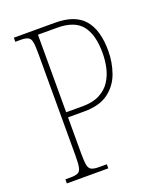

<svg xmlns="http://www.w3.org/2000/svg" viewBox="-134 -799 739 884"><g transform="rotate(-20 236.0 -357.0)"><path d="M40 0V-20H65Q90 -20 102 -26Q114 -32 117.5 -51Q121 -70 121 -109V-606Q121 -645 117.5 -663.5Q114 -682 102 -688Q90 -694 65 -694H40V-714H242Q339 -714 383.5 -662.5Q428 -611 428 -509Q428 -452 409.5 -400.5Q391 -349 347.5 -316.5Q304 -284 228 -284H149V-108Q149 -70 152.5 -51Q156 -32 168 -26Q180 -20 205 -20H243V0ZM230 -309Q280 -309 313.5 -326.5Q347 -344 366 -373.5Q385 -403 392.5 -438Q400 -473 400 -509Q400 -598 364 -643.5Q328 -689 242 -689H149V-309Z"/></g></svg>

Font: Noto Serif Condensed Thin
Style: Regular
Weight: 100
Width: 3
Designer: Monotype Design Team
Foundry: Monotype Imaging Inc.
Version: Version 2.013; ttfautohint (v1.8.4.7-5d5b)